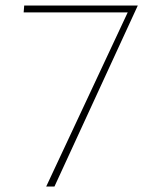

<svg xmlns="http://www.w3.org/2000/svg" viewBox="-20 -678 557 698"><path d="M178 0H148L449 -643L460 -633H66L68 -658H481Z"/></svg>

Font: Ysabeau Office Thin
Style: Regular
Weight: 250
Designer: Christian Thalmann (Catharsis Fonts)
Version: Version 2.001;gftools[0.9.30]; featfreeze: tnum,lnum,ss02